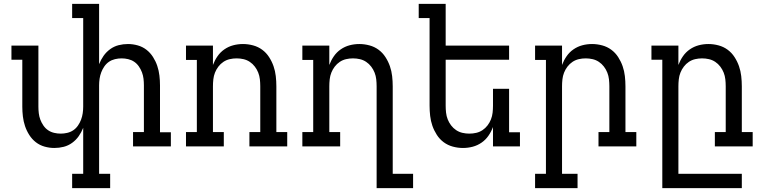

<svg xmlns="http://www.w3.org/2000/svg" viewBox="-20 -755 3940 990"><path d="M548 215H352V141H409V-96Q400 -73 386 -53Q372 -33 352 -18.5Q332 -4 308.5 2Q285 8 260 8Q235 8 210 1Q185 -6 165 -21.5Q145 -37 131 -59Q117 -81 109 -105Q101 -129 98 -154.5Q95 -180 95 -205V-447H39V-520H178V-205Q178 -188 180 -171Q182 -154 188 -138Q194 -122 204 -107.5Q214 -93 228 -83.5Q242 -74 259 -70Q276 -66 293 -66Q310 -66 327 -70Q344 -74 358 -83.5Q372 -93 382 -107.5Q392 -122 398 -138Q404 -154 406.5 -171Q409 -188 409 -205V-662H352V-735H491V-424Q500 -447 514 -467Q528 -487 548 -501.5Q568 -516 591.5 -522Q615 -528 640 -528Q665 -528 690 -521Q715 -514 735 -498.5Q755 -483 769 -461Q783 -439 791 -415Q799 -391 802 -365.5Q805 -340 805 -315V-73H861V0H666V-74H722V-315Q722 -332 720 -349Q718 -366 712 -382Q706 -398 696 -412.5Q686 -427 672 -436.5Q658 -446 641 -450Q624 -454 607 -454Q590 -454 573 -450Q556 -446 542 -436.5Q528 -427 518 -412.5Q508 -398 502 -382Q496 -366 493.5 -349Q491 -332 491 -315V141H548Z M1134 0H939V-74H995V-446H939V-520H1078V-420Q1087 -444 1101.5 -465Q1116 -486 1137 -500.5Q1158 -515 1182.5 -521.5Q1207 -528 1233 -528Q1259 -528 1285 -521Q1311 -514 1332 -498.5Q1353 -483 1367.5 -460.5Q1382 -438 1390.5 -413.5Q1399 -389 1402 -362.5Q1405 -336 1405 -310V-74H1461V0H1266V-74H1322V-310Q1322 -328 1320 -346Q1318 -364 1311.5 -380.5Q1305 -397 1294 -411.5Q1283 -426 1268 -436Q1253 -446 1235.5 -450Q1218 -454 1200 -454Q1182 -454 1164.5 -450Q1147 -446 1132 -436Q1117 -426 1106 -411.5Q1095 -397 1088.5 -380.5Q1082 -364 1080 -346Q1078 -328 1078 -310V-74H1134Z M1922 215V-310Q1922 -328 1920 -346Q1918 -364 1911.5 -380.5Q1905 -397 1894 -411.5Q1883 -426 1868 -436Q1853 -446 1835.5 -450Q1818 -454 1800 -454Q1782 -454 1764.5 -450Q1747 -446 1732 -436Q1717 -426 1706 -411.5Q1695 -397 1688.5 -380.5Q1682 -364 1680 -346Q1678 -328 1678 -310V-74H1734V0H1539V-74H1595V-446H1539V-520H1678V-420Q1687 -444 1701.5 -465Q1716 -486 1737 -500.5Q1758 -515 1782.5 -521.5Q1807 -528 1833 -528Q1859 -528 1885 -521Q1911 -514 1932 -498.5Q1953 -483 1967.5 -460.5Q1982 -438 1990.5 -413.5Q1999 -389 2002 -362.5Q2005 -336 2005 -310V141H2110V215Z M2367 8Q2341 8 2315 1Q2289 -6 2268 -21.5Q2247 -37 2232.5 -59.5Q2218 -82 2209.5 -106.5Q2201 -131 2198 -157.5Q2195 -184 2195 -210V-662H2139V-735H2278V-520H2605V-447H2278V-210Q2278 -192 2280 -174Q2282 -156 2288.5 -139.5Q2295 -123 2306 -108.5Q2317 -94 2332 -84Q2347 -74 2364.5 -70Q2382 -66 2400 -66Q2418 -66 2435.5 -70Q2453 -74 2468 -84Q2483 -94 2494 -108.5Q2505 -123 2511.5 -139.5Q2518 -156 2520 -174Q2522 -192 2522 -210V-297H2605V-73H2661V0H2522V-100Q2513 -76 2498.5 -55Q2484 -34 2463 -19.5Q2442 -5 2417.5 1.5Q2393 8 2367 8Z M2958 215H2739V141H2795V-446H2739V-520H2878V-420Q2887 -444 2901.5 -465Q2916 -486 2937 -500.5Q2958 -515 2982.5 -521.5Q3007 -528 3033 -528Q3059 -528 3085 -521Q3111 -514 3132 -498.5Q3153 -483 3167.5 -460.5Q3182 -438 3190.5 -413.5Q3199 -389 3202 -362.5Q3205 -336 3205 -310V-74H3261V0H3066V-74H3122V-310Q3122 -328 3120 -346Q3118 -364 3111.5 -380.5Q3105 -397 3094 -411.5Q3083 -426 3068 -436Q3053 -446 3035.5 -450Q3018 -454 3000 -454Q2982 -454 2964.5 -450Q2947 -446 2932 -436Q2917 -426 2906 -411.5Q2895 -397 2888.5 -380.5Q2882 -364 2880 -346Q2878 -328 2878 -310V141H2958Z M3395 215V-447H3339V-520H3478V-420Q3487 -444 3501.5 -465Q3516 -486 3537 -500.5Q3558 -515 3582.5 -521.5Q3607 -528 3633 -528Q3659 -528 3685 -521Q3711 -514 3732 -498.5Q3753 -483 3767.5 -460.5Q3782 -438 3790.5 -413.5Q3799 -389 3802 -362.5Q3805 -336 3805 -310V-74H3861V0H3666V-74H3722V-310Q3722 -328 3720 -346Q3718 -364 3711.5 -380.5Q3705 -397 3694 -411.5Q3683 -426 3668 -436Q3653 -446 3635.5 -450Q3618 -454 3600 -454Q3582 -454 3564.5 -450Q3547 -446 3532 -436Q3517 -426 3506 -411.5Q3495 -397 3488.5 -380.5Q3482 -364 3480 -346Q3478 -328 3478 -310V141H3805V215Z"/></svg>

Font: Iosevka Etoile
Style: Regular
Weight: 400
Designer: Belleve Invis
Foundry: Belleve Invis
Version: Version 33.2.4